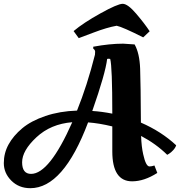

<svg xmlns="http://www.w3.org/2000/svg" viewBox="-49 -939 944 1007"><path d="M110 48Q50 48 10.5 8.5Q-29 -31 -29 -83.5Q-29 -136 -4 -181.5Q21 -227 67.5 -266Q114 -305 189 -330.5Q264 -356 355 -359Q408 -490 449 -652Q450 -658 450 -667.5Q450 -677 440 -684V-694Q526 -710 597 -710L657 -706Q683 -660 686 -578.5Q689 -497 690 -296Q798 -249 875 -177Q871 -164 859.5 -151.5Q848 -139 838 -133L828 -127Q769 -185 691 -226Q693 -169 702 -130Q716 -66 735 -66Q746 -66 761 -71L776 -32Q707 12 644 12Q540 12 540 -145V-276Q470 -293 413 -297Q283 48 110 48ZM114 -27Q210 -27 330 -298Q217 -289 142 -219Q67 -149 67 -88Q67 -27 114 -27ZM736 -775 702 -743Q595 -797 563 -804Q512 -795 442.5 -768.5Q373 -742 364 -739L337 -776Q388 -819 478 -869Q568 -919 594.5 -919Q621 -919 665 -867.5Q709 -816 736 -775ZM513 -630Q504 -554 435 -357Q484 -354 540 -343Q540 -589 529 -630Q527 -631 521 -631Q515 -631 513 -630Z"/></svg>

Font: Oleo Script Swash Caps
Style: Regular
Weight: 400
Designer: Soytutype
Foundry: Soytutype
Version: Version 1.002